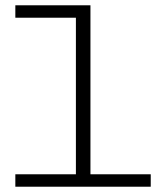

<svg xmlns="http://www.w3.org/2000/svg" viewBox="-20 -706 631 726"><path d="M550 -47V0H38V-47H267V-639H38V-686H322V-47Z"/></svg>

Font: BioRhyme Expanded Light
Style: Regular
Weight: 300
Width: 7
Designer: Aoife Mooney
Foundry: Aoife Mooney Type
Version: Version 1.000